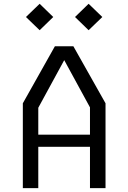

<svg xmlns="http://www.w3.org/2000/svg" viewBox="-20 -968 660 988"><path d="M97.5 0H177V-212.5H443V0H523V-436.5L357.5 -730H262.5L97.5 -436.5ZM113.5 -880.5 184 -812.5 254 -880.5 184 -948.5ZM177 -275V-413.5L310.5 -658.5L443 -415.5V-275ZM366 -880.5 436 -812.5 506.5 -880.5 436 -948.5Z"/></svg>

Font: Monaspace Krypton Light
Style: Regular
Weight: 300
Designer: Riley Cran & the Lettermatic Team
Foundry: Lettermatic
Version: Version 1.101 (Monaspace Krypton)